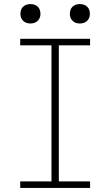

<svg xmlns="http://www.w3.org/2000/svg" viewBox="-20 -920 540 940"><path d="M79 0V-32H232V-698H79V-730H421V-698H268V-32H421V0ZM129 -805Q107 -805 93.5 -818Q80 -831 80 -852Q80 -875 93.5 -887.5Q107 -900 129 -900Q151 -900 164.5 -887.5Q178 -875 178 -852Q178 -831 164.5 -818Q151 -805 129 -805ZM371 -805Q349 -805 335.5 -818Q322 -831 322 -852Q322 -875 335.5 -887.5Q349 -900 371 -900Q393 -900 406.5 -887.5Q420 -875 420 -852Q420 -831 406.5 -818Q393 -805 371 -805Z"/></svg>

Font: M PLUS Code Latin ExtraLight
Style: Regular
Weight: 250
Designer: Coji Morishita
Foundry: UNDERFOREST DESIGN
Version: Version 1.002; ttfautohint (v1.8.3)